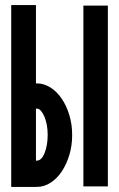

<svg xmlns="http://www.w3.org/2000/svg" viewBox="-20 -733 467 753"><path d="M124 -406Q152 -406 177.5 -390Q203 -374 222 -346Q241 -318 252 -281.5Q263 -245 263 -203Q263 -162 252 -125.5Q241 -89 222.5 -61Q204 -33 178.5 -16.5Q153 0 124 0H24V-713H121V-406ZM121 -103H124Q143 -103 155 -133Q167 -163 167 -205Q167 -225 163.5 -243.5Q160 -262 154 -276Q148 -290 140.5 -298.5Q133 -307 124 -307H121ZM403 -711V-2H307V-711Z"/></svg>

Font: Fundamental  Brigade Condensed
Style: Regular
Weight: 400
Width: 3
Designer: Peter Wiegel, original typeface by Carl Albert Fahrenwaldt 1901
Foundry: Peter Wiegel
Version: Version 0.000 2012 initial release